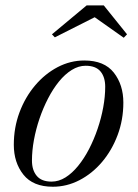

<svg xmlns="http://www.w3.org/2000/svg" viewBox="-20 -700 526 730"><path d="M181 10Q105.5 10 69 -36Q32.5 -82 32.5 -149.5Q32.5 -215 54.2 -273Q76 -331 113.5 -375.2Q151 -419.5 199.2 -444.8Q247.5 -470 300.5 -470Q376.5 -470 412.8 -423.8Q449 -377.5 449 -310Q449 -244.5 427.2 -186.5Q405.5 -128.5 368 -84.2Q330.5 -40 282.2 -15Q234 10 181 10ZM176 -9.5Q203.5 -9.5 229 -25.5Q254.5 -41.5 277.2 -69.5Q300 -97.5 318.8 -133.8Q337.5 -170 351.2 -210.5Q365 -251 372.5 -292Q380 -333 380 -370Q380 -407 362 -428.5Q344 -450 305.5 -450Q278.5 -450 252.8 -434Q227 -418 204.2 -390Q181.5 -362 162.8 -325.8Q144 -289.5 130.2 -249Q116.5 -208.5 109 -167.8Q101.5 -127 101.5 -89.5Q101.5 -53 119.8 -31.2Q138 -9.5 176 -9.5ZM188.5 -558 177.5 -569.5 309.5 -679.5H374.5L463 -569.5L450.5 -556.5L340 -634.5Z"/></svg>

Font: Bodoni Moda SC
Style: Italic
Weight: 400
Italic angle: -13°
Designer: Owen Earl
Foundry: indestructible type
Version: Version 2.005